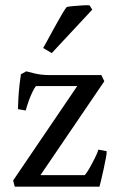

<svg xmlns="http://www.w3.org/2000/svg" viewBox="-20 -696 445 716"><path d="M29 -23 268 -375H114Q108 -368 100 -351Q92 -334 85.5 -315Q79 -296 76 -284L47 -289Q47 -301 48.5 -328Q50 -355 53 -381.5Q56 -408 58 -419L78 -430Q78 -430 105.5 -423Q133 -416 165 -416H358L369 -393L131 -43H296Q303 -50 313.5 -68.5Q324 -87 334 -107Q344 -127 347 -138L378 -132Q378 -123 374.5 -105Q371 -87 366.5 -65.5Q362 -44 357.5 -26Q353 -8 351 0H35ZM314 -676 324 -660 173 -498 141 -517Q144 -522 156 -544Q168 -566 183 -593.5Q198 -621 211 -643Q224 -665 229 -670Q238 -672 255 -673.5Q272 -675 289 -676Q306 -677 314 -676Z"/></svg>

Font: Buenard
Style: Regular
Weight: 400
Version: Version 2.000